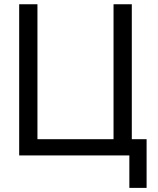

<svg xmlns="http://www.w3.org/2000/svg" viewBox="-20 -748 758 924"><path d="M614.3 0H72.3V-727.5H160.2V-78.1H526.4V-727.5H614.3ZM602.5 156.2V0H566.4V-78.1H685.5V156.2Z"/></svg>

Font: Inter Display
Style: Regular
Weight: 400
Designer: Rasmus Andersson
Foundry: rsms
Version: Version 4.000;git-37864ae